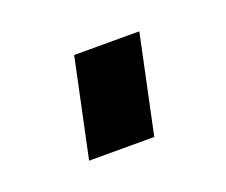

<svg xmlns="http://www.w3.org/2000/svg" viewBox="-43 -438 296 252"><g transform="rotate(-20 105.5 -311.5)"><path d="M47 -243H138L167 -380H76Z"/></g></svg>

Font: FIGSv2-sans-serif SmBold Italic
Style: Regular
Weight: 600
Italic angle: -12°
Designer: Matt McInerney, Pablo Impallari, Rodrigo Fuenzalida
Foundry: Matt McInerney, Pablo Impallari, Rodrigo Fuenzalida
Version: Version 4.020;hotconv 1.0.109;makeotfexe 2.5.65596